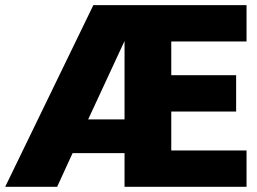

<svg xmlns="http://www.w3.org/2000/svg" viewBox="-20 -720 990 740"><path d="M930.2 -560.1H640.1V-430.2H890.1V-290H640.1V-140.1H930.2V0H460V-129.9H259.8L200.2 0H0L339.8 -700.2H930.2ZM460 -562 319.8 -259.8H460Z"/></svg>

Font: Fivo Sans Heavy
Style: Regular
Weight: 900
Designer: Alexander Slobzheninov
Foundry: Alexander Slobzheninov
Version: 1.0